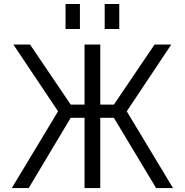

<svg xmlns="http://www.w3.org/2000/svg" viewBox="-20 -957 939 977"><path d="M40 0 275.4 -390.6 47.9 -730.5H132.8L339.8 -424.8H410.2V-730.5H490.2V-424.8H559.6L766.6 -730.5H851.6L625 -390.6L860.4 0H774.4L559.6 -357.4H490.2V0H410.2V-357.4H339.8L126 0ZM313.5 -809.6V-936.5H386.7V-809.6ZM512.7 -809.6V-936.5H586.9V-809.6Z"/></svg>

Font: GenEi M Gothic v2 Regular
Style: Regular
Weight: 400
Version: Version 2.0